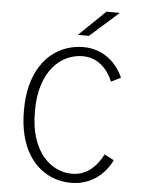

<svg xmlns="http://www.w3.org/2000/svg" viewBox="-60 -950 770 1010"><g transform="rotate(5 325.0 -445.5)"><path d="M352.5 11Q309.5 11 268.8 -2.2Q228 -15.5 192.5 -43.2Q157 -71 130.2 -113.5Q103.5 -156 88.5 -214.5Q73.5 -273 73.5 -348Q73.5 -423 89 -481.2Q104.5 -539.5 131.8 -582Q159 -624.5 194.8 -652Q230.5 -679.5 271.8 -692.8Q313 -706 356 -706Q396 -706 429.2 -694.5Q462.5 -683 489 -663Q515.5 -643 535 -617.2Q554.5 -591.5 567 -562.5L516.5 -537.5Q507.5 -560 493.2 -581.5Q479 -603 459.2 -620.2Q439.5 -637.5 413.8 -647.8Q388 -658 355.5 -658Q315 -658 275.2 -640.2Q235.5 -622.5 203 -585Q170.5 -547.5 151 -488.8Q131.5 -430 131.5 -348Q131.5 -266 150.8 -207Q170 -148 202 -110.5Q234 -73 273.2 -55Q312.5 -37 352 -37Q385 -37 411.2 -47.5Q437.5 -58 457.5 -75.2Q477.5 -92.5 492.2 -113Q507 -133.5 516.5 -153.5L567 -127Q555 -101 535.2 -76.2Q515.5 -51.5 488.8 -31.8Q462 -12 427.8 -0.5Q393.5 11 352.5 11ZM380 -767.5H321.5L460.5 -902H531.5Z"/></g></svg>

Font: Trispace Thin ExtraLight
Style: Regular
Weight: 250
Version: Version 1.210